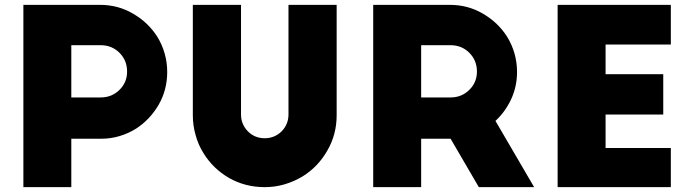

<svg xmlns="http://www.w3.org/2000/svg" viewBox="-20 -770 2846 790"><path d="M273.4 -584Q303.7 -584 394.5 -584Q440.4 -584 471.7 -552.7Q502.9 -521.5 502.9 -475.6Q502.9 -430.7 471.7 -400.4Q440.4 -369.1 394.5 -369.1Q354.5 -369.1 273.4 -369.1Q273.4 -422.9 273.4 -584ZM76.2 0Q87.9 0 126 0Q162.1 0 273.4 0Q273.4 -49.8 273.4 -199.2Q303.7 -199.2 396.5 -199.2Q435.5 -199.2 471.7 -210Q507.8 -220.7 539.1 -240.2Q596.7 -277.3 632.8 -338.9Q668 -400.4 668 -473.6Q668 -513.7 657.2 -550.8Q646.5 -587.9 627 -619.1Q589.8 -677.7 527.3 -713.9Q465.8 -750 391.6 -750Q287.1 -750 76.2 -750Q76.2 -703.1 76.2 -561.5Q76.2 -421.9 76.2 0Z M971.7 -750Q921.9 -750 773.4 -750Q773.4 -737.3 773.4 -700.2Q773.4 -598.6 773.4 -295.9Q773.4 -252.9 785.2 -212.9Q795.9 -173.8 817.4 -139.6Q856.4 -76.2 921.9 -38.1Q988.3 0 1069.3 0Q1112.3 0 1151.4 -11.7Q1190.4 -23.4 1224.6 -43.9Q1288.1 -83 1326.2 -149.4Q1365.2 -215.8 1365.2 -295.9Q1365.2 -447.3 1365.2 -750Q1315.4 -750 1167 -750Q1167 -637.7 1167 -298.8Q1167 -258.8 1138.7 -229.5Q1109.4 -201.2 1069.3 -201.2Q1028.3 -201.2 1000 -229.5Q971.7 -258.8 971.7 -298.8Q971.7 -449.2 971.7 -750Z M2177.7 0Q2137.7 -68.4 2018.6 -272.5Q2058.6 -309.6 2083 -361.3Q2107.4 -414.1 2107.4 -473.6Q2107.4 -513.7 2096.7 -550.8Q2085.9 -587.9 2066.4 -619.1Q2029.3 -677.7 1966.8 -713.9Q1905.3 -750 1831.1 -750Q1726.6 -750 1515.6 -750Q1515.6 -703.1 1515.6 -561.5Q1515.6 -421.9 1515.6 0Q1564.5 0 1712.9 0Q1712.9 -49.8 1712.9 -199.2Q1743.2 -199.2 1834 -199.2Q1863.3 -149.4 1950.2 0Q1964.8 0 2006.8 0Q2049.8 0 2177.7 0ZM1712.9 -584Q1743.2 -584 1834 -584Q1879.9 -584 1911.1 -552.7Q1942.4 -521.5 1942.4 -475.6Q1942.4 -430.7 1911.1 -400.4Q1879.9 -369.1 1834 -369.1Q1793.9 -369.1 1712.9 -369.1Q1712.9 -422.9 1712.9 -584Z M2274.4 0Q2303.7 0 2390.6 0Q2478.5 0 2740.2 0Q2740.2 -40 2740.2 -161.1Q2672.9 -161.1 2471.7 -161.1Q2471.7 -195.3 2471.7 -298.8Q2530.3 -298.8 2709 -298.8Q2709 -340.8 2709 -464.8Q2649.4 -464.8 2471.7 -464.8Q2471.7 -495.1 2471.7 -586.9Q2538.1 -586.9 2740.2 -586.9Q2740.2 -627.9 2740.2 -750Q2624 -750 2274.4 -750Q2274.4 -703.1 2274.4 -561.5Q2274.4 -421.9 2274.4 0Z"/></svg>

Font: Big John
Style: Regular
Weight: 400
Designer: Ion Lucin
Version: Version 1.000